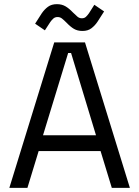

<svg xmlns="http://www.w3.org/2000/svg" viewBox="-20 -904 670 924"><path d="M25 0 241 -700H389L605 0H518L464 -177H166L112 0ZM187 -253H442L322 -649H308ZM196 -758 149 -790 181 -840Q194 -859 211 -871.5Q228 -884 254 -884Q277 -884 294.5 -874Q312 -864 331 -844Q344 -831 353 -823.5Q362 -816 374 -816Q386 -816 393.5 -823Q401 -830 408 -840L434 -881L481 -849L449 -799Q437 -781 420 -768Q403 -755 377 -755Q353 -755 336 -765Q319 -775 300 -795Q287 -808 278 -815Q269 -822 257 -822Q245 -822 237 -815Q229 -808 222 -798Z"/></svg>

Font: Space Grotesk
Style: Regular
Weight: 400
Designer: Florian Karsten
Foundry: Florian Karsten
Version: Version 2.000